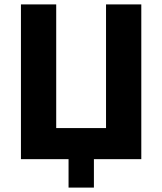

<svg xmlns="http://www.w3.org/2000/svg" viewBox="-20 -722 736 871"><path d="M461 -141V-702H621V0H461H406V129H291V0H235H75V-702H235V-141Z"/></svg>

Font: Hussar
Style: BoldWeb
Weight: 700
Foundry: Cannot Into Space Fonts
Version: Version 2.00